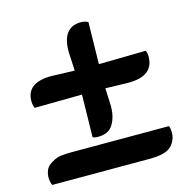

<svg xmlns="http://www.w3.org/2000/svg" viewBox="-109 -879 944 960"><g transform="rotate(-15 363.0 -398.5)"><path d="M301 -547 296 -643V-647Q296 -773 394 -773Q412 -773 430 -764L426 -547L670 -551Q676 -537 676 -520Q676 -419 545 -419Q536 -419 426 -422Q430 -336 430 -329Q430 -274 407 -235.5Q384 -197 329 -197Q307 -197 301 -203L305 -422L60 -419Q52 -433 52 -455Q52 -551 181 -551Q191 -551 301 -547ZM180 -157H684Q690 -146 690 -121.5Q690 -97 678.5 -76.5Q667 -56 652.5 -46Q638 -36 614 -30Q586 -24 546 -24H44Q36 -43 36 -63Q36 -83 43 -100.5Q50 -118 64.5 -128Q79 -138 92 -144.5Q105 -151 124 -154Q152 -157 180 -157Z"/></g></svg>

Font: Laila
Style: Bold
Weight: 700
Designer: Hitesh Malaviya
Foundry: Indian Type Foundry
Version: Version 1.302;PS 1.0;hotconv 1.0.78;makeotf.lib2.5.61930; tt